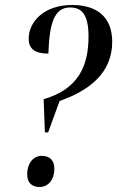

<svg xmlns="http://www.w3.org/2000/svg" viewBox="-20 -744 470 770"><path d="M155 -346 160 -213H173L219 -339C339 -381 430 -452 430 -576C430 -676 369 -724 269 -724C156 -724 95 -656 95 -589C95 -549 119 -529 174 -529C178 -656 200 -714 261 -714C305 -714 335 -690 335 -598C335 -480 295 -387 155 -346ZM139 6C170 6 198 -19 198 -68C198 -101 179 -119 148 -119C111 -119 89 -86 89 -45C89 -10 109 6 139 6Z"/></svg>

Font: Noto Serif Display ExtraCondensed Medium
Style: Italic
Weight: 500
Width: 2
Italic angle: -12°
Designer: Monotype Design Team
Foundry: Monotype Imaging Inc.
Version: Version 2.009